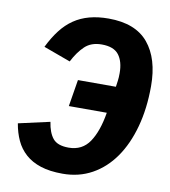

<svg xmlns="http://www.w3.org/2000/svg" viewBox="-81 -780 763 862"><g transform="rotate(10 300.0 -349.0)"><path d="M257 -414H430Q432 -428 434 -442.5Q436 -457 436 -477Q436 -530 413 -560Q390 -590 335 -590Q287 -590 258 -562.5Q229 -535 206 -490L83 -535Q105 -580 130.5 -613Q156 -646 187.5 -667.5Q219 -689 258 -699.5Q297 -710 345 -710Q468 -710 526.5 -639.5Q585 -569 585 -444Q585 -342 562 -258Q539 -174 497 -114Q455 -54 395.5 -21Q336 12 262 12Q203 12 161.5 -1.5Q120 -15 92 -40Q64 -65 48 -99.5Q32 -134 25 -176L168 -208Q175 -160 196 -134Q217 -108 268 -108Q330 -108 363 -157Q396 -206 410 -292H237Z"/></g></svg>

Font: IBM Plex Mono
Style: Bold Italic
Weight: 700
Italic angle: -9°
Monospace: yes
Designer: Mike Abbink, Paul van der Laan, Pieter van Rosmalen
Foundry: Bold Monday
Version: Version 2.3